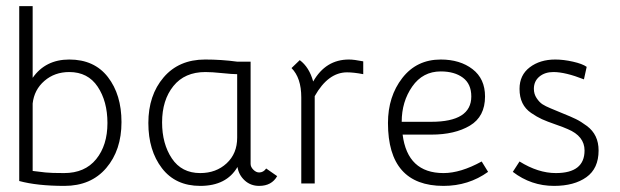

<svg xmlns="http://www.w3.org/2000/svg" viewBox="-20 -601 2030 629"><path d="M191 8Q102 8 43 -8V-581H87V-346Q129 -406 207 -406Q289 -406 333.5 -348.5Q378 -291 378 -201Q378 -109 328 -50.5Q278 8 191 8ZM87 -41 129 -36Q147 -34 190 -34Q258 -34 295 -79.5Q332 -125 332 -198Q332 -269 300 -317Q268 -365 207 -365Q159 -365 125.5 -336Q92 -307 87 -262Z M801 -64Q801 -54 810 -45Q819 -36 829 -36Q843 -36 852 -49L888 -24Q870 8 829 8Q801 8 781.5 -10Q762 -28 758 -54Q722 8 636 8Q555 8 510.5 -50Q466 -108 466 -198Q466 -289 516 -347.5Q566 -406 652 -406Q706 -406 757 -399H801ZM757 -358Q741 -358 707.5 -361.5Q674 -365 653 -365Q585 -365 548 -319Q511 -273 511 -200Q511 -130 543 -82Q575 -34 636 -34Q688 -34 722.5 -66Q757 -98 757 -150Z M1170 -358Q1139 -364 1117 -364Q1055 -364 1011 -286V0H967V-282Q967 -346 935 -378L962 -404Q993 -381 1006 -334Q1047 -406 1123 -406Q1140 -406 1170 -400Z M1433 -34Q1489 -34 1558 -72L1579 -38Q1515 8 1433 8Q1251 8 1251 -198Q1251 -285 1298 -345.5Q1345 -406 1424 -406Q1487 -406 1528 -374.5Q1569 -343 1569 -285Q1569 -219 1519.5 -189.5Q1470 -160 1393 -160H1299Q1315 -34 1433 -34ZM1296 -202H1393Q1524 -202 1524 -285Q1524 -326 1496.5 -346.5Q1469 -367 1424 -367Q1365 -367 1330.5 -317.5Q1296 -268 1296 -202Z M1941 -108Q1941 -49 1901 -20.5Q1861 8 1795 8Q1720 8 1660 -38L1682 -72Q1743 -34 1801 -34Q1895 -34 1895 -108Q1895 -155 1840 -178Q1827 -184 1799.5 -193.5Q1772 -203 1755.5 -210.5Q1739 -218 1720 -231Q1701 -244 1691.5 -263.5Q1682 -283 1682 -310Q1682 -355 1715.5 -380.5Q1749 -406 1799 -406Q1826 -406 1857 -399Q1888 -392 1902 -382L1893 -341Q1832 -365 1793 -365Q1765 -365 1747 -350Q1729 -335 1729 -310Q1729 -293 1738 -279.5Q1747 -266 1757 -259.5Q1767 -253 1784 -246Q1795 -241 1822.5 -230Q1850 -219 1866.5 -211Q1883 -203 1902.5 -188.5Q1922 -174 1931.5 -154Q1941 -134 1941 -108Z"/></svg>

Font: Bhavuka
Style: Regular
Weight: 400
Version: 2.94.0; ttfautohint (v1.2) -l 7 -r 28 -G 50 -x 13 -D deva -f